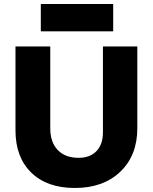

<svg xmlns="http://www.w3.org/2000/svg" viewBox="-20 -925 760 955"><path d="M183 -769V-905H543V-769ZM352 10Q214 10 135.5 -66.5Q57 -143 57 -277V-694H230V-287Q230 -218 267 -179Q304 -140 371 -140Q428 -140 460 -173.5Q492 -207 492 -267V-694H663V-287Q663 -152 578.5 -71Q494 10 352 10Z"/></svg>

Font: Cantarell Extra Bold
Style: Regular
Weight: 800
Designer: Dave Crossland, Nikolaus Waxweiler, Florian Fecher, Jacques Le Bailly, Eben Sorkin, Alexei Vanyashin, Alexios Zavras, Em
Version: Version 0.303